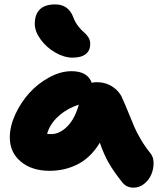

<svg xmlns="http://www.w3.org/2000/svg" viewBox="-20 -822 744 879"><path d="M312 -558.1Q273.9 -558.1 233.2 -581.5Q192.4 -605 165.8 -641.6Q139.2 -678.2 139.2 -712.9Q139.2 -755.4 162.1 -778.6Q185.1 -801.8 232.9 -801.8Q293.9 -801.8 315.9 -742.2Q324.2 -719.7 338.4 -701.7Q352.5 -683.6 364 -674.6Q375.5 -665.5 384.3 -651.6Q393.1 -637.7 393.1 -620.1Q393.1 -590.8 372.6 -574.5Q352.1 -558.1 312 -558.1ZM207 -40Q126 -40 75.4 -82Q24.9 -124 24.9 -192.9Q24.9 -243.7 50 -298.3Q75.2 -353 114.5 -396.5Q153.8 -439.9 205.8 -468Q257.8 -496.1 307.1 -496.1Q381.3 -496.1 399.9 -442.9Q410.2 -445.8 421.9 -445.8Q463.4 -445.8 495.1 -425Q526.9 -404.3 540 -372.1Q551.8 -346.2 568.4 -305.4Q585 -264.6 595 -241Q605 -217.3 624.5 -184.1Q644 -150.9 668.9 -120.1Q682.6 -103.5 683.1 -76.7Q683.6 -49.8 673.3 -24.7Q663.1 0.5 641.1 18.8Q619.1 37.1 591.8 37.1Q559.6 37.1 541 14.2Q502.9 -33.2 479.2 -73.7Q455.6 -114.3 437 -168.9Q416 -133.3 388.7 -107.7Q361.3 -82 331.1 -67.6Q300.8 -53.2 270.3 -46.6Q239.7 -40 207 -40ZM213.9 -208Q252.9 -208 287.8 -242.9Q322.8 -277.8 340.8 -342.8Q285.2 -324.7 246.1 -288.6Q207 -252.4 195.8 -209Q201.7 -208 213.9 -208Z"/></svg>

Font: Shantell Sans Irregular
Style: Regular
Weight: 800
Designer: Stephen Nixon, Anya Danilova, Shantell Martin
Foundry: Arrow Type
Version: Version 1.006;[9816181b4]